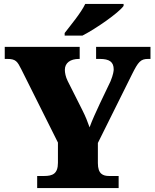

<svg xmlns="http://www.w3.org/2000/svg" viewBox="-20 -951 783 971"><path d="M307 -784V-771H397C467 -807 580 -886 605 -921V-931H411C390 -886 336 -822 307 -784ZM168 0H580V-61H532C501 -61 475 -71 475 -126V-228L648 -576C679 -638 691 -653 729 -653H741V-714H466V-653H485C533 -653 555 -638 555 -600C555 -593 553 -574 539 -540L485 -427C465 -384 446 -343 433 -307C422 -338 414 -359 396 -395L322 -542C312 -562 308 -583 308 -598C308 -633 336 -653 379 -653H383V-714H4V-653H17C60 -653 68 -640 88 -600L273 -230V-128C273 -72 246 -61 203 -61H168Z"/></svg>

Font: Noto Serif Lao Black
Style: Regular
Weight: 900
Designer: Monotype Design Team
Foundry: Monotype Imaging Inc.
Version: Version 2.003